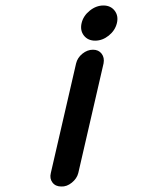

<svg xmlns="http://www.w3.org/2000/svg" viewBox="-20 -679 600 699"><path d="M376 -549.5Q353 -531 326.5 -531Q300 -531 285.5 -549.5Q271 -568 277 -594.5Q283 -621 306.5 -640Q330 -659 356.5 -659Q383 -659 397.5 -640Q412 -621 405.5 -594.5Q399 -568 376 -549.5ZM265 -49Q260 -29 241.5 -14Q223 1 203 0Q182 0 171 -14.5Q160 -29 165 -49L257 -448Q262 -469 280 -483.5Q298 -498 318.5 -498Q339 -498 350 -483.5Q361 -469 357 -448Z"/></svg>

Font: Brass Mono
Style: Bold Italic
Weight: 700
Italic angle: -13°
Monospace: yes
Version: Version 1.000; ttfautohint (v1.8.3) -l 8 -r 50 -G 200 -x 14 